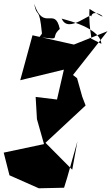

<svg xmlns="http://www.w3.org/2000/svg" viewBox="-42 -956 599 1034"><path d="M320 0 375 -195 347 -42 203 -187 419 -388 401 -435 373 -535 351 -552 537 -788 356 -716 133 -766 67 -524 302 -581 265 -420 150 -434 157 -314 195 -180 -22 -134 9 -12 167 58 303 55ZM180 -755C296 -741 224 -751 280 -800C253 -924 193 -783 142 -936C157 -852 169 -933 184 -775C120 -678 83 -688 212 -724ZM436 -755C467 -729 433 -781 440 -908C588 -809 457 -932 449 -864C458 -903 324 -767 290 -857C266 -857 496 -819 504 -720Z"/></svg>

Font: Asimov Silicon
Style: Regular
Weight: 400
Designer: Google
Version: Version 2.000980; 2014